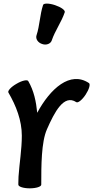

<svg xmlns="http://www.w3.org/2000/svg" viewBox="-20 -1007 549 1047"><path d="M262 -786C280 -840 315 -886 333 -940C337 -951 313 -968 280 -979C247 -990 218 -990 215 -980C197 -926 197 -868 179 -814C173 -795 187 -774 210 -767C232 -759 256 -768 262 -786ZM205 0C205 -103 205 -232 236 -302C277 -395 328 -495 396 -450C405 -444 428 -462 447 -491C466 -520 474 -548 465 -554C363 -622 254 -524 183 -392C177 -453 165 -512 134 -565C129 -574 100 -568 70 -550C40 -533 20 -511 26 -502C68 -430 99 -350 99 -267C99 -192 86 -118 81 -44C81 -32 80 -20 80 -8C80 -6 80 -5 80 -3C80 -2 80 -1 80 0C80 11 108 20 142 20C177 20 205 11 205 0Z"/></svg>

Font: Nupuram
Style: Bold
Weight: 700
Designer: Santhosh Thottingal (santhosh.thottingal@gmail.com)
Foundry: SMC
Version: Version 1.000